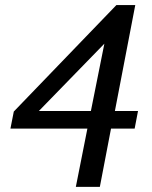

<svg xmlns="http://www.w3.org/2000/svg" viewBox="-20 -707 596 754"><path d="M522 -271 508.8 -202.1H416L372.1 26.9H277.8L323.2 -202.1H21L34.2 -269L437 -687H511.2L431.2 -271ZM397.9 -575.7 418.5 -564.9 104.5 -242.2 92.3 -271H336.9Z"/></svg>

Font: Charis
Style: Italic
Weight: 400
Italic angle: -11°
Designer: Walt Agee, Miriam Martin, Annie Olsen, Victor Gaultney, Lorna Priest, Alan Ward, Bob Hallissy, Martin Hosken, Sharon Cor
Foundry: SIL Global
Version: Version 7.000